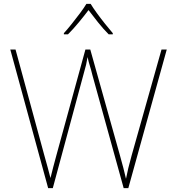

<svg xmlns="http://www.w3.org/2000/svg" viewBox="-20 -969 909 989"><path d="M839 -714 641 0H617L456 -582Q449 -611 443 -629.5Q437 -648 431 -675Q427 -650 423.5 -635.5Q420 -621 415 -604L252 0H228L33 -714H60L208 -170Q218 -133 225.5 -107Q233 -81 240 -52Q247 -81 254 -107.5Q261 -134 271 -171L420 -714H445L598 -168Q609 -129 615.5 -103.5Q622 -78 629 -48Q635 -78 641 -103.5Q647 -129 658 -168L812 -714ZM447 -949Q459 -929 479 -901.5Q499 -874 521 -846.5Q543 -819 561 -798V-792H540Q512 -820 484.5 -854.5Q457 -889 436 -917Q415 -889 386.5 -854.5Q358 -820 330 -792H309V-798Q328 -819 350 -846.5Q372 -874 392.5 -901.5Q413 -929 425 -949Z"/></svg>

Font: Noto Sans Sinhala UI Thin
Style: Regular
Weight: 100
Designer: Jelle Bosma - Monotype Design Team
Foundry: Monotype Imaging Inc.
Version: Version 2.006; ttfautohint (v1.8.4.7-5d5b)